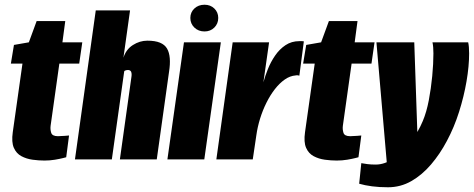

<svg xmlns="http://www.w3.org/2000/svg" viewBox="-20 -674 2004 812"><path d="M168 5Q144 5 118 1.5Q92 -2 70.5 -13.5Q49 -25 38.5 -49Q28 -73 34 -115L75 -405H26L39 -484L102 -495L135 -585H256L244 -495H328L315 -405H231L194 -142Q192 -127 196.5 -112.5Q201 -98 225 -98Q237 -98 254.5 -99.5Q272 -101 272 -101L260 -9Q260 -9 246.5 -5.5Q233 -2 212 1.5Q191 5 168 5Z M297 0 385 -630H530L502 -430Q513 -465 542 -483.5Q571 -502 603 -502Q636 -502 656.5 -493.5Q677 -485 686.5 -468.5Q696 -452 698 -427.5Q700 -403 695 -371L643 0H487L536 -350Q537 -357 536.5 -362Q536 -367 534.5 -370.5Q533 -374 529.5 -376Q526 -378 521 -378Q517 -378 513 -377Q509 -376 507 -374.5Q505 -373 505 -370L453 0Z M688 0 758 -495H914L844 0ZM845 -541Q819 -541 802 -557.5Q785 -574 785 -598Q785 -622 802 -638Q819 -654 845 -654Q870 -654 886.5 -638Q903 -622 903 -598Q903 -574 886.5 -557.5Q870 -541 845 -541Z M895 0 964 -495H1118L1094 -326Q1101 -352 1113 -382Q1125 -412 1143.5 -439Q1162 -466 1187.5 -483Q1213 -500 1246 -500Q1250 -500 1256 -500Q1262 -500 1265 -499L1246 -354Q1244 -355 1239.5 -355.5Q1235 -356 1230 -355Q1206 -353 1184 -337.5Q1162 -322 1142.5 -297Q1123 -272 1107 -240Q1091 -208 1080 -172.5Q1069 -137 1064 -101L1049 0Z M1404 5Q1380 5 1354 1.5Q1328 -2 1306.5 -13.5Q1285 -25 1274.5 -49Q1264 -73 1270 -115L1311 -405H1262L1275 -484L1338 -495L1371 -585H1492L1480 -495H1564L1551 -405H1467L1430 -142Q1428 -127 1432.5 -112.5Q1437 -98 1461 -98Q1473 -98 1490.5 -99.5Q1508 -101 1508 -101L1496 -9Q1496 -9 1482.5 -5.5Q1469 -2 1448 1.5Q1427 5 1404 5Z M1621 118Q1584 118 1553.5 114Q1523 110 1499 103L1508 16Q1519 18 1533.5 20Q1548 22 1569 22Q1607 22 1645.5 -4.5Q1684 -31 1716.5 -73.5Q1749 -116 1768 -162Q1784 -200 1793.5 -250Q1803 -300 1808 -352.5Q1813 -405 1813 -448Q1813 -462 1812 -474Q1811 -486 1809 -495H1960Q1964 -478 1964 -448Q1964 -394 1953 -330Q1942 -266 1921.5 -201Q1901 -136 1870 -78Q1841 -23 1803 21.5Q1765 66 1719.5 92Q1674 118 1621 118ZM1619 51 1572 -495H1732L1748 -27Z"/></svg>

Font: Alumni Sans Thin Black
Style: Italic
Weight: 900
Italic angle: -8°
Version: Version 1.016